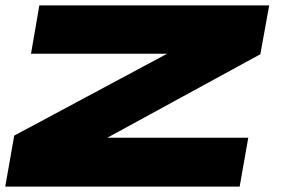

<svg xmlns="http://www.w3.org/2000/svg" viewBox="-30 -695 1048 715"><path d="M-10.5 0H862.5L894.5 -182H369.5L939.5 -493L972.5 -675H116.5L85.5 -495H592.5L23 -190Z"/></svg>

Font: Anybody ExtraExpanded Black
Style: Italic
Weight: 900
Width: 8
Italic angle: -10°
Version: Version 1.113;gftools[0.9.25]